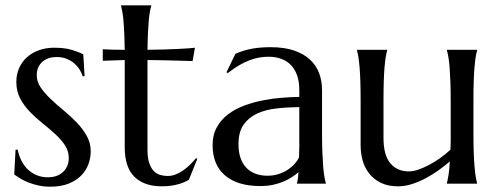

<svg xmlns="http://www.w3.org/2000/svg" viewBox="-20 -686 1863 717"><path d="M295.9 -401.9 289.1 -400.9Q285.6 -412.1 278.1 -424.8Q270.5 -437.5 258.5 -448.2Q246.6 -459 229.7 -466.1Q212.9 -473.1 190.9 -473.1Q175.8 -473.1 162.4 -468.8Q148.9 -464.4 138.9 -455.8Q128.9 -447.3 123 -434.6Q117.2 -421.9 117.2 -404.8Q117.2 -380.9 132.1 -359.1Q147 -337.4 169.4 -316.2Q191.9 -294.9 218 -273.4Q244.1 -252 266.6 -228.5Q289.1 -205.1 304 -178.5Q318.8 -151.9 318.8 -121.1Q318.8 -96.2 310.1 -72.5Q301.3 -48.8 283 -30.3Q264.6 -11.7 236.1 -0.2Q207.5 11.2 168 11.2Q144.5 11.2 124.3 6.8Q104 2.4 87.2 -4.2Q70.3 -10.7 56.9 -18.8Q43.5 -26.9 33.2 -34.2L38.1 -127H45.9Q50.8 -104 60.5 -85Q70.3 -65.9 84.7 -52.5Q99.1 -39.1 117.7 -31.5Q136.2 -23.9 158.2 -23.9Q194.3 -23.9 215.6 -43.9Q236.8 -64 236.8 -96.2Q236.8 -122.1 222.4 -143.8Q208 -165.5 186 -185.5Q164.1 -205.6 138.9 -225.6Q113.8 -245.6 91.8 -268.3Q69.8 -291 55.4 -318.1Q41 -345.2 41 -379.9Q41 -408.2 51.5 -431.9Q62 -455.6 80.8 -472.4Q99.6 -489.3 125.5 -498.5Q151.4 -507.8 182.1 -507.8Q222.7 -507.8 249.8 -499.3Q276.9 -490.7 291 -482.9Z M606 -28.8Q620.6 -28.8 635 -34.2Q649.4 -39.6 662.8 -48.8Q676.3 -58.1 688.7 -70.1Q701.2 -82 711.9 -95.2L716.8 -92.8L685.1 -14.2Q679.2 -11.2 670.7 -7.1Q662.1 -2.9 650.1 0.7Q638.2 4.4 622.1 7.1Q606 9.8 584 9.8Q518.6 9.8 482.2 -25.6Q445.8 -61 445.8 -136.2V-461.9L363.8 -459V-502Q378.9 -501 399.9 -500.5Q420.9 -500 445.8 -500Q445.3 -534.7 444.1 -561.3Q442.9 -587.9 441.2 -607.7Q439.5 -627.4 437 -641.1Q434.6 -654.8 432.1 -664.1V-666H544.9V-664.1Q542 -654.8 539.6 -641.1Q537.1 -627.4 535.4 -607.9Q533.7 -588.4 532.5 -561.8Q531.2 -535.2 530.8 -500Q561.5 -500.5 591.1 -501.2Q620.6 -502 644.8 -503.2Q668.9 -504.4 685.8 -505.6Q702.6 -506.8 708 -507.8L699.2 -458Q674.3 -458.5 647 -459.5Q623.5 -460.4 593.3 -460.9Q563 -461.4 530.8 -461.9V-126Q530.8 -95.7 537.4 -76.9Q543.9 -58.1 554.4 -47.4Q564.9 -36.6 578.4 -32.7Q591.8 -28.8 606 -28.8Z M773.9 -144Q773.9 -182.6 789.8 -210.9Q805.7 -239.3 832 -259.3Q858.4 -279.3 892.1 -291.7Q925.8 -304.2 961.9 -311.3Q998 -318.4 1033.2 -321Q1068.4 -323.7 1097.7 -324.2V-349.1Q1097.7 -381.3 1089.4 -404.8Q1081.1 -428.2 1065.9 -443.6Q1050.8 -459 1029.5 -466.6Q1008.3 -474.1 982.9 -474.1Q965.3 -474.1 948.2 -471.2Q931.2 -468.3 912.8 -461.4Q894.5 -454.6 874.3 -442.9Q854 -431.2 830.6 -413.1L825.7 -416L858.9 -484.9Q875 -492.2 890.6 -496.8Q906.2 -501.5 922.4 -504.4Q938.5 -507.3 955.3 -508.5Q972.2 -509.8 990.7 -509.8Q1042 -509.8 1078.4 -497.3Q1114.7 -484.9 1137.9 -463.1Q1161.1 -441.4 1171.9 -412.4Q1182.6 -383.3 1182.6 -350.1V-190.9Q1182.6 -149.4 1183.8 -118.4Q1185.1 -87.4 1186.8 -64.9Q1188.5 -42.5 1191.2 -27.3Q1193.8 -12.2 1196.8 -2V0H1088.9V-2Q1091.3 -9.8 1092.5 -19.5Q1093.8 -29.3 1094.7 -43Q1084.5 -34.2 1070.6 -24.9Q1056.6 -15.6 1038.8 -8.1Q1021 -0.5 999.3 4.2Q977.5 8.8 951.7 8.8Q866.7 8.8 820.3 -31Q773.9 -70.8 773.9 -144ZM1097.7 -286.1Q1053.2 -285.6 1012.2 -281Q971.2 -276.4 939.7 -261.7Q908.2 -247.1 889.4 -220Q870.6 -192.9 870.6 -147.9Q870.6 -90.3 899.4 -60.1Q928.2 -29.8 979 -29.8Q1002.4 -29.8 1021.7 -36.4Q1041 -43 1055.9 -53Q1070.8 -63 1081.1 -75Q1091.3 -86.9 1096.7 -98.1Q1097.7 -116.7 1097.7 -139.4Q1097.7 -162.1 1097.7 -190.9Z M1412.1 -170.9Q1412.1 -106.4 1437.7 -76.2Q1463.4 -45.9 1506.8 -45.9Q1522.5 -45.9 1542 -52.5Q1561.5 -59.1 1582.3 -70.1Q1603 -81.1 1623.8 -95.7Q1644.5 -110.4 1662.1 -127Q1663.1 -141.1 1663.1 -157Q1663.1 -172.9 1663.1 -190.9V-309.1Q1663.1 -350.6 1661.9 -381.6Q1660.6 -412.6 1658.9 -435.1Q1657.2 -457.5 1654.5 -472.7Q1651.9 -487.8 1648.9 -498V-500H1761.7V-498Q1758.8 -487.8 1756.3 -472.7Q1753.9 -457.5 1752 -435.1Q1750 -412.6 1749 -381.6Q1748 -350.6 1748 -309.1V-190.9Q1748 -149.4 1749 -118.4Q1750 -87.4 1752 -64.9Q1753.9 -42.5 1756.3 -27.3Q1758.8 -12.2 1761.7 -2V0H1648.9V-2Q1651.9 -14.2 1655 -33.2Q1658.2 -52.2 1659.7 -83Q1639.6 -65.9 1616.5 -49.3Q1593.3 -32.7 1568.1 -19.5Q1543 -6.3 1517.3 1.7Q1491.7 9.8 1466.8 9.8Q1428.7 9.8 1402.1 -3.4Q1375.5 -16.6 1358.6 -38.1Q1341.8 -59.6 1334.2 -86.9Q1326.7 -114.3 1326.7 -143.1V-309.1Q1326.7 -350.6 1325.7 -381.6Q1324.7 -412.6 1322.8 -435.1Q1320.8 -457.5 1318.4 -472.7Q1315.9 -487.8 1313 -498V-500H1425.8V-498Q1422.9 -487.8 1420.4 -472.7Q1418 -457.5 1416 -435.1Q1414.1 -412.6 1413.1 -381.6Q1412.1 -350.6 1412.1 -309.1Z"/></svg>

Font: Marcellus
Style: Regular
Weight: 400
Designer: Astigmatic (AOETI)
Foundry: Astigmatic (AOETI)
Version: Version 1.000